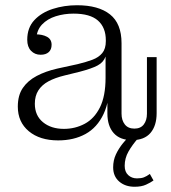

<svg xmlns="http://www.w3.org/2000/svg" viewBox="-20 -528 654 733"><path d="M135 -319Q113 -319 98.5 -334Q84 -349 84 -376Q84 -422 111 -451Q138 -480 181.5 -494Q225 -508 274 -508Q356 -508 400 -473Q444 -438 444 -363L384 -374Q384 -423 354 -449.5Q324 -476 261 -476Q225 -476 193 -466Q161 -456 140.5 -434.5Q120 -413 118 -377L115 -397Q142 -397 159.5 -387.5Q177 -378 177 -357Q177 -339 166 -329Q155 -319 135 -319ZM484 7Q438 7 414 -20Q390 -47 390 -95V-170H383V-312H379L384 -343V-374L444 -363V-94Q444 -69 456.5 -53Q469 -37 493 -37Q517 -37 529 -53Q541 -69 541 -94V-310H578V-96Q578 -48 554.5 -20.5Q531 7 484 7ZM202 8Q132 8 90 -27Q48 -62 48 -121Q48 -164 67 -192Q86 -220 120 -238Q154 -256 198 -266L276 -283Q309 -291 333 -300Q357 -309 370.5 -325.5Q384 -342 384 -371L388 -312H383Q375 -290 352.5 -278Q330 -266 284 -254L227 -240Q190 -231 165 -217.5Q140 -204 126.5 -183Q113 -162 113 -132Q113 -87 144 -61.5Q175 -36 224 -36Q267 -36 303.5 -55.5Q340 -75 361.5 -118Q383 -161 383 -231L399 -228Q400 -145 375.5 -93Q351 -41 306.5 -16.5Q262 8 202 8ZM494 185Q458 185 435 165Q412 145 412 111Q412 84 422.5 61.5Q433 39 450 18Q467 -3 487 -21L508 -1Q485 25 470.5 50.5Q456 76 456 105Q456 128 469.5 140.5Q483 153 503 153Q519 153 529.5 149Q540 145 552 136L566 161Q555 169 537.5 177Q520 185 494 185Z"/></svg>

Font: Montagu Slab 144pt Light
Style: Regular
Weight: 300
Designer: Florian Karsten
Foundry: Florian Karsten
Version: Version 1.000